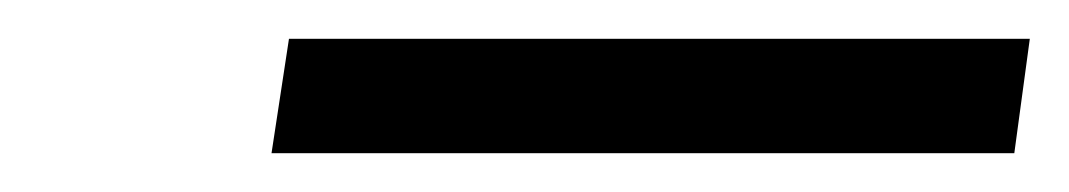

<svg xmlns="http://www.w3.org/2000/svg" viewBox="-20 -712 551 99"><path d="M120 -633 129 -692H511L503 -633Z"/></svg>

Font: Nunito Sans 7pt Expanded Light
Style: Italic
Weight: 300
Width: 7
Italic angle: -9°
Designer: Vernon Adams
Foundry: Vernon Adams
Version: Version 3.101;gftools[0.9.27]